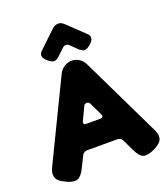

<svg xmlns="http://www.w3.org/2000/svg" viewBox="-165 -1056 1025 1169"><g transform="rotate(-20 348.0 -472.0)"><path d="M692 -88C691 -101 686 -118 676 -138L430 -647C415 -679 384 -700 348 -700C314 -700 281 -678 266 -648L19 -138C9 -118 4 -101 4 -88C4 -51 32 -35 62 -21C84 -10 102 -5 117 -5C123 -5 128 -5 133 -7C150 -12 167 -30 182 -61L218 -134C224 -147 237 -155 251 -155H446C460 -155 473 -148 479 -135L514 -62C529 -30 545 -11 562 -6C567 -4 572 -4 578 -4C608 -4 658 -28 679 -51C688 -62 692 -74 692 -88ZM348 -940C332 -940 320 -934 309 -923L207 -826C201 -821 196 -815 191 -809C187 -803 185 -795 187 -786C189 -767 225 -738 243 -734C252 -733 260 -734 267 -739C273 -743 279 -747 284 -752L328 -794C334 -799 341 -802 348 -802C355 -802 363 -799 368 -794L411 -752C416 -747 422 -743 429 -739C435 -734 443 -733 453 -734C471 -738 506 -767 508 -786C510 -795 508 -803 504 -809C499 -815 494 -821 488 -826L386 -923C382 -927 376 -931 370 -935C363 -939 356 -940 348 -940ZM297 -308C288 -308 282 -318 286 -327L328 -416C332 -424 339 -427 347 -427C355 -427 363 -424 366 -416L409 -327C413 -318 407 -308 398 -308Z"/></g></svg>

Font: Periwinkle
Style: Bold
Weight: 700
Version: Version 2.001